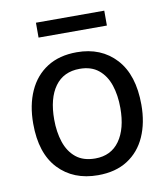

<svg xmlns="http://www.w3.org/2000/svg" viewBox="-79 -749 724 826"><g transform="rotate(-10 283.0 -336.0)"><path d="M283.5 10Q176 10 111.2 -58.5Q46.5 -127 46.5 -256.5Q46.5 -337.5 74 -398.5Q101.5 -459.5 154.5 -493.2Q207.5 -527 284 -527Q390.5 -527 454.8 -457Q519 -387 519 -256.5Q519 -177.5 492.2 -117.5Q465.5 -57.5 413 -23.8Q360.5 10 283.5 10ZM284 -63Q353 -63 390.2 -115.2Q427.5 -167.5 427.5 -258.5Q427.5 -314 412.8 -358.2Q398 -402.5 366.2 -428.5Q334.5 -454.5 284 -454.5Q213.5 -454.5 176 -402.8Q138.5 -351 138.5 -258.5Q138.5 -204 153.2 -159.5Q168 -115 200 -89Q232 -63 284 -63ZM432 -682.5V-617.5H133.5V-682.5Z"/></g></svg>

Font: Public Sans
Style: Regular
Weight: 400
Designer: The Public Sans project authors (U.S. Web Design System). Libre Franklin designed by Pablo Impallari and Rodrigo Fuenzal
Version: Version 1.008; ttfautohint (v1.8.1) -l 8 -r 50 -G 200 -x 14 